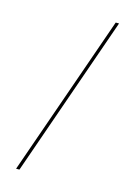

<svg xmlns="http://www.w3.org/2000/svg" viewBox="-141 -896 782 1111"><g transform="rotate(15 250.0 -340.0)"><path d="M71 143 409 -823H429L91 143Z"/></g></svg>

Font: iosevka_custom_sans_ss08 Thin
Style: Regular
Weight: 100
Designer: Belleve Invis
Foundry: Belleve Invis
Version: Version 10.3.0; ttfautohint (v1.8.3)